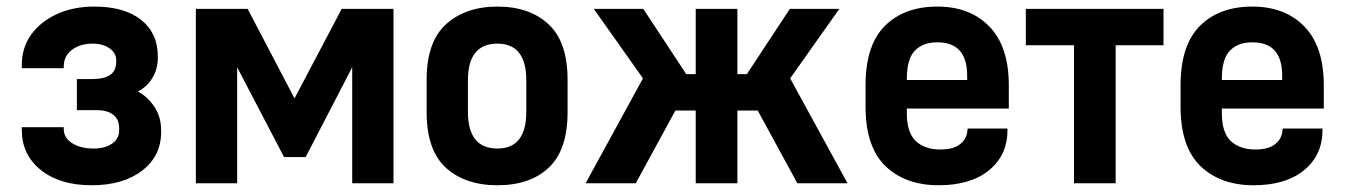

<svg xmlns="http://www.w3.org/2000/svg" viewBox="-20 -546 4009 572"><path d="M44.9 -167H169.9V-161.1Q169.9 -135.7 194.8 -119.6Q219.7 -103.5 258.8 -103.5Q293 -103.5 314 -118.2Q335 -132.8 335 -158.2V-163.1Q335 -190.4 317.4 -204.1Q299.8 -217.8 268.6 -217.8H209V-310.5H254.9Q290 -310.5 308.1 -322.8Q326.2 -335 326.2 -362.3V-367.2Q326.2 -387.7 306.6 -401.9Q287.1 -416 255.9 -416Q218.8 -416 194.3 -397.5Q169.9 -378.9 169.9 -347.7V-342.8H44.9V-351.6Q44.9 -404.3 73.2 -443.4Q101.6 -482.4 150.4 -504.4Q199.2 -526.4 260.7 -526.4Q350.6 -526.4 400.4 -486.8Q450.2 -447.3 450.2 -377.9V-374Q450.2 -340.8 434.1 -314Q418 -287.1 390.6 -273.4Q418.9 -258.8 439.5 -228.5Q460 -198.2 460 -158.2V-152.3Q460 -81.1 403.3 -37.6Q346.7 5.9 252.9 5.9Q158.2 5.9 101.6 -39.6Q44.9 -85 44.9 -159.2Z M563.5 0V-519.5H717.8L857.4 -252.9L998 -519.5H1152.3V0H1029.3V-345.7L890.6 -78.1H826.2L686.5 -345.7V0Z M1307.6 -46.9Q1251 -99.6 1251 -211.9V-308.6Q1251 -419.9 1307.6 -472.7Q1366.2 -526.4 1461.9 -526.4Q1558.6 -526.4 1615.2 -472.7Q1670.9 -419.9 1670.9 -308.6V-211.9Q1670.9 -99.6 1615.2 -46.9Q1559.6 5.9 1461.9 5.9Q1365.2 5.9 1307.6 -46.9ZM1547.9 -212.9V-306.6Q1547.9 -416 1461.9 -416Q1374 -416 1374 -306.6V-212.9Q1374 -103.5 1461.9 -103.5Q1547.9 -103.5 1547.9 -212.9Z M1749 -519.5H1896.5L2024.4 -325.2H2052.7V-519.5H2176.8V-325.2H2205.1L2333 -519.5H2480.5L2334 -312.5L2504.9 0H2355.5L2237.3 -216.8H2176.8V0H2052.7V-216.8H1992.2L1874 0H1724.6L1895.5 -312.5Z M2681.6 -222.7V-209Q2681.6 -151.4 2708 -126Q2735.4 -100.6 2781.2 -100.6Q2820.3 -100.6 2839.8 -116.2Q2861.3 -132.8 2862.3 -160.2L2863.3 -163.1H2981.4V-158.2Q2981.4 -84 2926.8 -39.1Q2872.1 5.9 2776.4 5.9Q2676.8 5.9 2617.2 -51.8Q2558.6 -109.4 2558.6 -228.5V-292Q2558.6 -410.2 2615.2 -467.8Q2672.9 -526.4 2772.5 -526.4Q2870.1 -526.4 2927.7 -466.8Q2985.4 -407.2 2985.4 -292V-222.7ZM2705.1 -394.5Q2681.6 -370.1 2681.6 -310.5V-307.6H2861.3V-321.3Q2861.3 -419.9 2772.5 -419.9Q2728.5 -419.9 2705.1 -394.5Z M3036.1 -519.5H3446.3V-411.1H3303.7V0H3179.7V-411.1H3036.1Z M3620.1 -222.7V-209Q3620.1 -151.4 3646.5 -126Q3673.8 -100.6 3719.7 -100.6Q3758.8 -100.6 3778.3 -116.2Q3799.8 -132.8 3800.8 -160.2L3801.8 -163.1H3919.9V-158.2Q3919.9 -84 3865.2 -39.1Q3810.5 5.9 3714.8 5.9Q3615.2 5.9 3555.7 -51.8Q3497.1 -109.4 3497.1 -228.5V-292Q3497.1 -410.2 3553.7 -467.8Q3611.3 -526.4 3710.9 -526.4Q3808.6 -526.4 3866.2 -466.8Q3923.8 -407.2 3923.8 -292V-222.7ZM3643.6 -394.5Q3620.1 -370.1 3620.1 -310.5V-307.6H3799.8V-321.3Q3799.8 -419.9 3710.9 -419.9Q3667 -419.9 3643.6 -394.5Z"/></svg>

Font: DINish
Style: Bold
Weight: 700
Designer: Bert Driehuis
Foundry: Playbeing
Version: Version 3.008; git-95204e4c-release